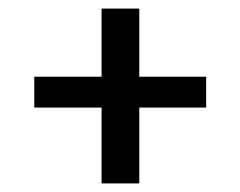

<svg xmlns="http://www.w3.org/2000/svg" viewBox="-20 -428 559 448"><path d="M217 0V-177H60V-249H217V-408H305V-249H461V-177H305V0Z"/></svg>

Font: Junicode
Style: Bold
Weight: 700
Designer: Peter S. Baker
Version: Version 2.100; ttfautohint (v1.8.4)